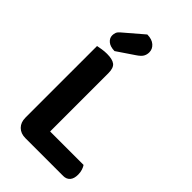

<svg xmlns="http://www.w3.org/2000/svg" viewBox="-250 -922 1010 1010"><g transform="rotate(45 254.5 -417.5)"><path d="M73.2 -412.4H216.5V-6.7L149.5 2Q114.7 2 93.9 -18.8Q73.2 -39.5 73.2 -74.4ZM149.5 2V-114.9H465.3Q471.6 -106.3 476.6 -91.3Q481.5 -76.4 481.5 -58.8Q481.5 -28.6 467.9 -13.3Q454.3 2 430.7 2ZM216.5 -239.6H73.2V-607.3Q82.8 -609.3 101.9 -612.5Q120.9 -615.6 139.5 -615.6Q180 -615.6 198.3 -601.5Q216.5 -587.4 216.5 -548.3ZM109.8 -745.1 217.3 -837.2Q252.5 -836.8 271.9 -819.7Q291.3 -802.6 291.3 -778.1Q291.3 -760.8 283.2 -746.8Q275 -732.9 251.8 -717.6L156.9 -653.4Q124 -654.1 106.9 -668.7Q89.8 -683.3 89.8 -703.2Q89.8 -714.6 93.5 -724.5Q97.2 -734.5 109.8 -745.1Z"/></g></svg>

Font: Baloo Tammudu 2
Style: Regular
Weight: 400
Designer: Maithili Shingre, Omkar Shende and Ek Type
Foundry: Ek Type
Version: Version 1.700